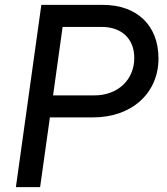

<svg xmlns="http://www.w3.org/2000/svg" viewBox="-20 -765 684 785"><path d="M45 0H144L184 -285H360C521 -285 628 -386 628 -526C628 -662 539 -745 401 -745H149ZM197 -375 236 -655H395C477 -655 529 -607 529 -528C529 -439 462 -375 366 -375Z"/></svg>

Font: Mluvka Medium
Style: Italic
Weight: 500
Italic angle: -8°
Designer: Modified by Jiří Krblich, Original typeface by Gumpita Rahayu
Foundry: Gumpita Rahayu & Jiří Krblich
Version: Version 2.000;Glyphs 3.1.1 (3134)